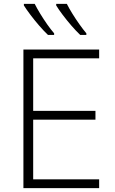

<svg xmlns="http://www.w3.org/2000/svg" viewBox="-20 -969 592 989"><path d="M490.7 0H100.6V-713.9H490.7V-668.5H150.9V-397.9H471.7V-352.5H150.9V-45.4H490.7ZM324.2 -949.2Q335.4 -926.8 352.8 -898.7Q370.1 -870.6 389.4 -843.5Q408.7 -816.4 424.8 -797.4V-789.1H393.1Q371.6 -809.6 347.9 -836.9Q324.2 -864.3 303.2 -892.1Q282.2 -919.9 269.5 -940.9V-949.2ZM158.7 -949.2Q169.9 -926.8 187 -898.7Q204.1 -870.6 223.1 -843.5Q242.2 -816.4 258.8 -797.4V-789.1H227.1Q205.6 -809.6 181.9 -836.9Q158.2 -864.3 137.2 -892.1Q116.2 -919.9 103 -940.9V-949.2Z"/></svg>

Font: Open Sans Light
Style: Regular
Weight: 300
Designer: Monotype Design Team
Foundry: Monotype Imaging Inc.
Version: Version 3.000; ttfautohint (v1.8.4)